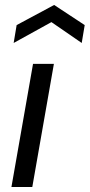

<svg xmlns="http://www.w3.org/2000/svg" viewBox="-20 -753 361 773"><path d="M26 0 113 -496H197L110 0ZM35 -580 47 -652 198 -733 321 -652 309 -580 187 -664Z"/></svg>

Font: Rethink Sans
Style: Italic
Weight: 400
Italic angle: -10°
Designer: The Rethink Sans project authors (Hans Thiessen). DM Sans designed by Colophon Foundry.
Foundry: Rethink Communications LLC
Version: Version 1.001